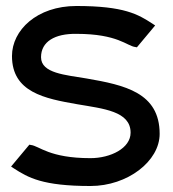

<svg xmlns="http://www.w3.org/2000/svg" viewBox="-20 -610 577 641"><path d="M17 -54 26 -48C74 -17 122 11 282 11C406 11 513 -72 513 -163C513 -301 396 -326 269 -348C199 -360 117 -365 117 -419C117 -471 163 -498 235 -497C374 -497 404 -456 432 -453L437 -452L498 -525L489 -531C441 -562 395 -590 235 -590C103 -590 20 -509 20 -423C20 -302 129 -281 238 -262C325 -247 416 -239 416 -167C416 -115 349 -82 282 -82C144 -82 111 -123 83 -126L78 -127Z"/></svg>

Font: Charger Sport
Style: BdExt
Weight: 700
Designer: Jasper
Foundry: Cannot Into Space Fonts
Version: Version 1.1